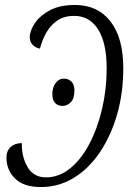

<svg xmlns="http://www.w3.org/2000/svg" viewBox="-20 -744 526 774"><path d="M145 10Q75 10 40.5 -24.5Q6 -59 6 -109Q6 -136 23 -151.5Q40 -167 68 -167Q67 -111 91.5 -70Q116 -29 165 -29Q218 -29 262.5 -65Q307 -101 340 -163.5Q373 -226 391.5 -305Q410 -384 410 -469Q410 -571 375.5 -625.5Q341 -680 279 -680Q239 -680 211.5 -661.5Q184 -643 167 -613Q150 -583 141 -548Q124 -551 112 -563Q100 -575 100 -593Q100 -620 120.5 -650.5Q141 -681 181 -702.5Q221 -724 282 -724Q374 -724 425.5 -657.5Q477 -591 477 -469Q477 -369 452 -282.5Q427 -196 382.5 -130Q338 -64 277.5 -27Q217 10 145 10ZM232 -317Q214 -317 202.5 -328.5Q191 -340 191 -364Q191 -391 204 -409Q217 -427 238 -427Q256 -427 268 -415Q280 -403 280 -380Q280 -346 265 -331.5Q250 -317 232 -317Z"/></svg>

Font: Noto Serif ExtraCondensed Light
Style: Italic
Weight: 300
Width: 2
Italic angle: -12°
Designer: Monotype Design Team
Foundry: Monotype Imaging Inc.
Version: Version 2.014; ttfautohint (v1.8.4.7-5d5b)